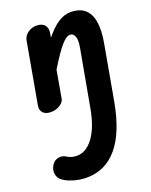

<svg xmlns="http://www.w3.org/2000/svg" viewBox="-199 -596 878 1114"><g transform="rotate(-20 239.5 -38.5)"><path d="M139 428.5Q101 428.5 61.2 417Q21.5 405.5 -3 387.5Q-25.5 371.5 -29.5 344.2Q-33.5 317 -16.5 291Q-2 269 22.5 263.8Q47 258.5 70 273Q81.5 281 97 285.5Q112.5 290 127.5 290Q187.5 290 231.8 229Q276 168 296 58L359.5 -292.5Q365 -321 363 -341.5Q361 -362 352.5 -373Q344 -384 329.5 -384Q307 -384 274.2 -346Q241.5 -308 188 -220L158.5 -52.5Q155 -31 130.2 -15.5Q105.5 0 74.5 0Q42.5 0 26.5 -16.8Q10.5 -33.5 15.5 -62.5L83 -440.5Q88.5 -466.5 111.8 -483.5Q135 -500.5 164.5 -500.5Q198.5 -500.5 214.8 -482.2Q231 -464 225.5 -432L221 -405.5Q263 -457.5 301 -482Q339 -506.5 377.5 -506.5Q432 -506.5 463.8 -480Q495.5 -453.5 504.8 -401Q514 -348.5 500 -270.5L439.5 67.5Q407.5 246.5 331.8 337.5Q256 428.5 139 428.5Z"/></g></svg>

Font: Edu VIC WA NT Hand
Style: Regular
Weight: 400
Designer: Tina and Corey Anderson, Eben Sorkin, Mirko Velimirovic
Foundry: Google for Education
Version: Version 1.000